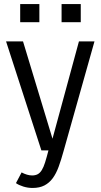

<svg xmlns="http://www.w3.org/2000/svg" viewBox="-20 -745 498 951"><path d="M295 3Q283 47 270.5 81Q258 115 241 138Q224 161 200 173.5Q176 186 141 186Q118 186 95.5 179Q73 172 59 162L87 109Q115 124 139 124Q155 124 166.5 118Q178 112 187 97.5Q196 83 203.5 59Q211 35 220 0H185L10 -540H94L240 -58L371 -540H448ZM80 -635V-725H175V-635ZM285 -635V-725H380V-635Z"/></svg>

Font: Carrois Gothic
Style: Regular
Weight: 400
Designer: Ralph du Carrois
Foundry: Ralph du Carrois
Version: Version 1.001